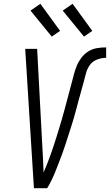

<svg xmlns="http://www.w3.org/2000/svg" viewBox="-20 -993 580 1013"><path d="M159 0 113 -735H176L202 -245Q205 -205 206.5 -164.5Q208 -124 210 -83Q220 -106 229 -129Q238 -152 246.5 -175.5Q255 -199 262.5 -222Q270 -245 277.5 -268.5Q285 -292 292 -315.5Q299 -339 306 -362.5Q313 -386 319 -409Q325 -432 331.5 -455.5Q338 -479 344 -502.5Q350 -526 356.5 -549.5Q363 -573 369 -597Q375 -621 384 -643.5Q393 -666 408.5 -687Q424 -708 445.5 -721.5Q467 -735 491.5 -739Q516 -743 540 -743V-688Q516 -688 491.5 -678.5Q467 -669 453 -648.5Q439 -628 433 -604Q427 -580 420.5 -556.5Q414 -533 407.5 -509.5Q401 -486 394.5 -462.5Q388 -439 382 -415.5Q376 -392 369 -368.5Q362 -345 354.5 -321.5Q347 -298 339.5 -275Q332 -252 324.5 -228.5Q317 -205 308.5 -182Q300 -159 291 -136Q282 -113 273 -90Q264 -67 253 -44.5Q242 -22 229 0ZM423 -800 311 -937 363 -973 467 -830ZM253 -800 141 -937 193 -973 297 -830Z"/></svg>

Font: Iosevka SS18 Light
Style: Italic
Weight: 300
Italic angle: -9°
Monospace: yes
Designer: Belleve Invis
Foundry: Belleve Invis
Version: Version 25.1.1; ttfautohint (v1.8.4)